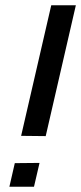

<svg xmlns="http://www.w3.org/2000/svg" viewBox="-20 -708 308 728"><path d="M60.1 -192.9 174.3 -688H267.6L153.3 -191.9ZM129.9 -90.3 108.9 0H15.6L36.1 -89.4Z"/></svg>

Font: Kende
Style: Italic
Weight: 400
Version: Version 001.000